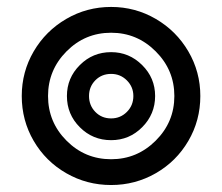

<svg xmlns="http://www.w3.org/2000/svg" viewBox="-20 -526 644 556"><path d="M301.8 9.8Q231.4 9.8 171.9 -24.4Q112.3 -58.6 77.6 -117.9Q43 -177.2 43 -248Q43 -317.9 77.6 -377.2Q112.3 -436.5 171.9 -471.2Q231.4 -505.9 301.8 -505.9Q371.6 -505.9 431.2 -471.2Q490.7 -436.5 525.4 -377.2Q560.1 -317.9 560.1 -248Q560.1 -177.2 525.4 -117.9Q490.7 -58.6 431.2 -24.4Q371.6 9.8 301.8 9.8ZM301.8 -64.9Q377 -64.9 430.9 -118.7Q484.9 -172.4 484.9 -248Q484.9 -323.2 430.9 -377.2Q377 -431.2 301.8 -431.2Q226.1 -431.2 172.6 -377.2Q119.1 -323.2 119.1 -248Q119.1 -172.4 172.6 -118.7Q226.1 -64.9 301.8 -64.9ZM301.8 -120.1Q248.5 -120.1 211.2 -157.5Q173.8 -194.8 173.8 -248Q173.8 -300.3 211.2 -337.6Q248.5 -375 301.8 -375Q354 -375 391.6 -337.6Q429.2 -300.3 429.2 -248Q429.2 -195.3 391.8 -157.7Q354.5 -120.1 301.8 -120.1ZM301.8 -183.1Q328.6 -183.1 347.4 -201.9Q366.2 -220.7 366.2 -248Q366.2 -274.4 347.4 -293.2Q328.6 -312 301.8 -312Q274.4 -312 256.1 -293.5Q237.8 -274.9 237.8 -248Q237.8 -220.7 256.1 -201.9Q274.4 -183.1 301.8 -183.1Z"/></svg>

Font: Kanit
Style: Regular
Weight: 400
Designer: Katatrad Team
Foundry: CadsonDemak
Version: Version 1.000;PS 001.000;hotconv 1.0.88;makeotf.lib2.5.64775